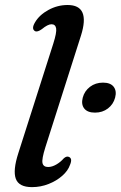

<svg xmlns="http://www.w3.org/2000/svg" viewBox="-20 -738 483 768"><path d="M304 -596 161.5 -149Q146.5 -101.5 150 -85.8Q153.5 -70 172.5 -70Q188 -70 205 -79.8Q222 -89.5 235 -104.5Q246 -114.5 255.5 -110.5Q271 -104 260 -78.5Q252 -55 229 -34.8Q206 -14.5 174.2 -2Q142.5 10.5 108 10.5Q55.5 10.5 43.2 -23Q31 -56.5 53.5 -126L193 -563Q207.5 -608.5 204.5 -624.8Q201.5 -641 186 -641Q171 -641 147.5 -621.5Q129.5 -608.5 120 -613.5Q104.5 -622.5 120 -648.5Q137.5 -678.5 173.8 -698.2Q210 -718 250.5 -718Q342.5 -718 304 -596ZM360 -287.5Q330 -287.5 317 -304Q304 -320.5 311 -347.5Q318 -374 340 -390.8Q362 -407.5 392 -407.5Q422 -407.5 434.8 -390.8Q447.5 -374 440.5 -347.5Q433.5 -321 411.8 -304.2Q390 -287.5 360 -287.5Z"/></svg>

Font: Fraunces 9pt S050
Style: Italic
Weight: 400
Italic angle: -16°
Version: Version 1.000; ttfautohint (v1.8.3)